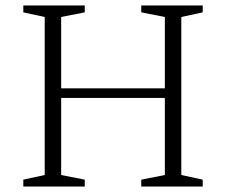

<svg xmlns="http://www.w3.org/2000/svg" viewBox="-20 -680 824 700"><path d="M65 0V-25L143 -42V-618L65 -635V-660H289V-635L203 -618V-358H581V-618L495 -635V-660H719V-635L641 -618V-42L719 -25V0H495V-25L581 -42V-323H203V-42L289 -25V0Z"/></svg>

Font: Spectral SC ExtraLight
Style: Regular
Weight: 275
Designer: Jean-Baptiste Levee
Foundry: Production Type
Version: Version 2.001